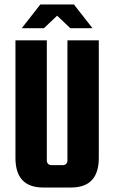

<svg xmlns="http://www.w3.org/2000/svg" viewBox="-20 -827 507 857"><path d="M281 -647H421V-122Q421 10 297 10H173Q49 10 49 -122V-647H189V-110Q189 -102 194.5 -96Q200 -90 208 -90H262Q270 -90 275.5 -96Q281 -102 281 -110ZM393 -701H294L235 -757L176 -701H77L160 -807H310Z"/></svg>

Font: Squada One
Style: Regular
Weight: 400
Version: Version 1.001